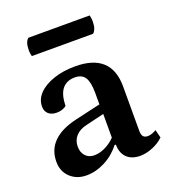

<svg xmlns="http://www.w3.org/2000/svg" viewBox="-124 -748 769 855"><g transform="rotate(-20 261.0 -320.5)"><path d="M141.5 12Q95.4 12 65.1 -16.4Q34.8 -44.8 34.8 -90.8Q34.8 -147.4 72.2 -184.5Q109.6 -221.6 182.6 -238.2L314.9 -268.6L302.4 -253.5V-319.5Q302.4 -371.2 287.8 -393.7Q273.2 -416.1 240.1 -416.1Q200.9 -416.1 180.1 -390.2Q159.4 -364.3 158.5 -311.8Q152.2 -304.6 139.3 -300.2Q126.5 -295.9 112.1 -295.9Q87 -295.9 72.9 -308.8Q58.9 -321.7 58.9 -343.7Q58.9 -378 84.8 -404.6Q110.7 -431.2 156.2 -446.6Q201.7 -462 258 -462Q342.8 -462 385.8 -423Q428.9 -383.9 428.9 -305.2V-94.1Q428.9 -76.2 435.6 -67.6Q442.4 -59.1 457.7 -59.1Q467.8 -59.1 479.2 -63.5Q490.7 -67.9 497.9 -72.7L507.6 -34.4Q486.7 -13.6 455.4 -0.8Q424.1 12 396.1 12Q355.6 12 332.8 -10.3Q310.1 -32.6 310.1 -72.4H303.8Q273.6 -33.1 229.9 -10.5Q186.2 12 141.5 12ZM204.8 -60.2Q233.1 -60.2 263.6 -76.9Q294.2 -93.5 314.4 -120.1L303.8 -94.6V-226.1L319.5 -223.6L218.2 -199.3Q183.7 -191.6 165.5 -171.4Q147.3 -151.2 147.3 -121.8Q147.3 -94 162.9 -77.1Q178.5 -60.2 204.8 -60.2ZM383.5 -570.7H93.3Q91.8 -575.1 90.6 -582.4Q89.4 -589.7 89.4 -599.9Q89.4 -638.7 106.8 -652.7H397Q398.4 -648.4 399.6 -640.6Q400.9 -632.8 400.9 -623.1Q400.9 -586.4 383.5 -570.7Z"/></g></svg>

Font: Pitagon Serif
Style: Regular
Weight: 400
Designer: Travis Tran
Foundry: Pitagon
Version: Version 1.000;gftools[0.9.26]